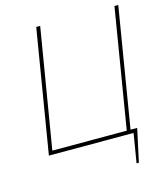

<svg xmlns="http://www.w3.org/2000/svg" viewBox="-129 -826 944 1095"><g transform="rotate(-15 343.0 -278.5)"><path d="M595.7 -22.5 553.7 171.9H540L568.4 0H505.9L509.8 -22.5ZM68.4 0 188.5 -727.5H211.9L94.7 -22.5H534.2L650.4 -727.5H672.9L552.7 0Z"/></g></svg>

Font: Inter Tight Thin
Style: Italic
Weight: 250
Italic angle: -9.39999°
Designer: Rasmus Andersson
Foundry: rsms
Version: Version 3.004